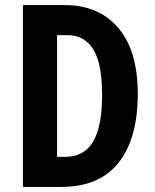

<svg xmlns="http://www.w3.org/2000/svg" viewBox="-20 -734 607 754"><path d="M521 -365Q521 -190 445.5 -95Q370 0 222 0H70V-714H235Q367 -714 444 -625Q521 -536 521 -365ZM381 -360Q381 -484 346.5 -540Q312 -596 244 -596H204V-118H235Q311 -118 346 -178.5Q381 -239 381 -360Z"/></svg>

Font: Noto Sans Sinhala UI ExtraCondensed
Style: Bold
Weight: 700
Width: 2
Designer: Jelle Bosma - Monotype Design Team
Foundry: Monotype Imaging Inc.
Version: Version 2.006; ttfautohint (v1.8.4.7-5d5b)